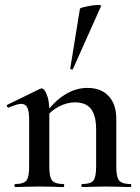

<svg xmlns="http://www.w3.org/2000/svg" viewBox="-20 -751 563 771"><path d="M310 -12Q344 -12 355 -26Q366 -40 366 -81V-231Q366 -287 345.5 -313.5Q325 -340 281 -340Q248 -340 214.5 -322Q181 -304 160 -274L155 -286Q235 -398 331 -398Q386 -398 416.5 -365Q447 -332 447 -274V-81Q447 -40 458.5 -26Q470 -12 504 -12Q507 -12 507 -6Q507 0 504 0Q479 0 464 -1L407 -2L350 -1Q335 0 310 0Q307 0 307 -6Q307 -12 310 -12ZM41 -12Q75 -12 86 -26Q97 -40 97 -81V-272Q97 -304 89.5 -319Q82 -334 65 -334Q50 -334 15 -319H14Q10 -319 8 -324Q6 -329 9 -330L140 -394Q146 -396 147 -396Q158 -396 168 -371Q178 -346 178 -306V-81Q178 -40 189.5 -26Q201 -12 235 -12Q238 -12 238 -6Q238 0 235 0Q210 0 195 -1L138 -2L80 -1Q66 0 41 0Q38 0 38 -6Q38 -12 41 -12ZM269 -472Q266 -472 263.5 -473.5Q261 -475 262 -476L301 -716Q303 -720 330 -725.5Q357 -731 375 -731Q387 -731 386 -727L273 -474Q273 -472 269 -472Z"/></svg>

Font: Cormorant Infant SemiBold
Style: Regular
Weight: 600
Designer: Christian Thalmann (Catharsis Fonts)
Foundry: Catharsis Fonts
Version: Version 4.000